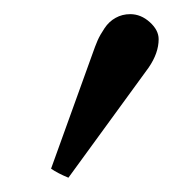

<svg xmlns="http://www.w3.org/2000/svg" viewBox="-20 -788 262 270"><path d="M163.1 -768.1Q178.2 -768.1 190.7 -756.8Q203.1 -745.6 203.1 -732.9Q203.1 -713.4 189 -692.9L76.2 -538.1Q61 -544.4 51.8 -550.8L109.9 -711.9Q113.8 -723.1 117.2 -731Q120.6 -738.8 127 -748.3Q133.3 -757.8 142.6 -762.9Q151.9 -768.1 163.1 -768.1Z"/></svg>

Font: Common Serif SemiBold
Style: Regular
Weight: 600
Designer: Philipp H. Poll, Khaled Hosny
Foundry: Stefan Peev, Context Ltd.
Version: Version 1.026